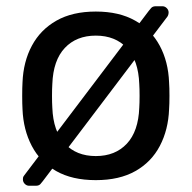

<svg xmlns="http://www.w3.org/2000/svg" viewBox="-20 -567 614 615"><path d="M286.9 10Q211.1 10 159.9 -19.1Q108.7 -48.1 81.7 -99.8Q54.7 -151.4 52.1 -217.1Q51.1 -233.6 51.1 -260.1Q51.1 -286.6 52.1 -302.9Q54.7 -369.6 82.2 -420.7Q109.6 -471.9 160.8 -500.9Q212.1 -530 286.9 -530Q361.7 -530 412.9 -500.9Q464.1 -471.9 491.6 -420.7Q519.1 -369.6 521.6 -302.9Q522.8 -286.6 522.8 -260.1Q522.8 -233.6 521.6 -217.1Q519.1 -151.4 492.1 -99.8Q465.1 -48.1 413.8 -19.1Q362.6 10 286.9 10ZM286.9 -67.1Q349.2 -67.1 386.3 -106.8Q423.3 -146.4 426.1 -222.1Q427.1 -237.1 427.1 -260Q427.1 -282.9 426.1 -297.9Q423.3 -374 386.3 -413.4Q349.2 -452.9 286.9 -452.9Q224.7 -452.9 187.6 -413.4Q150.4 -374 147.6 -297.9Q146.6 -282.9 146.6 -260Q146.6 -237.1 147.6 -222.1Q150.4 -146.4 187.6 -106.8Q224.7 -67.1 286.9 -67.1ZM73.4 28Q65.4 28 59.4 22Q53.4 16 53.4 8Q53.4 5.6 53.7 2.5Q54 -0.6 57.2 -4.7L456.4 -532Q459.4 -536 464.3 -541.5Q469.2 -547 479.2 -547H500.1Q508.1 -547 514.1 -541Q520.1 -535 520.1 -527Q520.1 -526 519.6 -522.3Q519.1 -518.6 516.6 -514.3L117.3 13Q114.3 17 109.5 22.5Q104.7 28 94.7 28Z"/></svg>

Font: Rubik Light
Style: Regular
Weight: 300
Designer: Hubert and Fischer
Foundry: Hubert and Fischer
Version: Version 2.300;gftools[0.9.30]